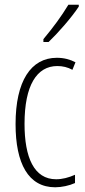

<svg xmlns="http://www.w3.org/2000/svg" viewBox="-20 -784 360 814"><path d="M314 -756V-764H270C239 -713 208 -671 164 -618V-606H186C225 -643 283 -709 314 -756ZM214 10C241 10 274 3 298 -8V-43C271 -31 244 -24 218 -24C124 -24 84 -117 84 -259C84 -422 136 -504 223 -504C246 -504 267 -499 287 -488L300 -520C277 -532 251 -539 221 -539C111 -539 46 -440 46 -258C46 -91 100 10 214 10Z"/></svg>

Font: Noto Sans Devanagari UI ExtraCondensed ExtraLight
Style: Regular
Weight: 200
Width: 2
Designer: Jelle Bosma - Monotype Design Team
Foundry: Monotype Imaging Inc.
Version: Version 2.004